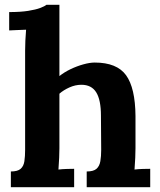

<svg xmlns="http://www.w3.org/2000/svg" viewBox="-20 -775 661 795"><path d="M339 -65Q367 -65 379.5 -76Q392 -87 395.5 -107.5Q399 -128 399 -154L398 -296Q398 -361 378.5 -392.5Q359 -424 317 -424Q292 -424 267.5 -413Q243 -402 226 -387V-161Q226 -147 225 -121.5Q224 -96 222 -73Q239 -75 258 -75.5Q277 -76 287 -76V0H25V-65Q53 -65 65.5 -76Q78 -87 81 -107.5Q84 -128 84 -154V-565Q84 -583 85 -606.5Q86 -630 88 -652Q72 -651 50.5 -650.5Q29 -650 18 -649V-725Q65 -725 96.5 -730Q128 -735 146.5 -742Q165 -749 172 -755H226V-460Q246 -476 272 -488.5Q298 -501 325 -508.5Q352 -516 372 -516Q464 -516 502 -463.5Q540 -411 541 -295V-161Q541 -147 540 -121.5Q539 -96 537 -73Q553 -75 572 -75.5Q591 -76 602 -76V0H339Z"/></svg>

Font: Lora
Style: Weight 700
Weight: 700
Designer: Olga Karpushina, Alexei Vanyashin (Cyrillic)
Foundry: Cyreal
Version: Version 3.001